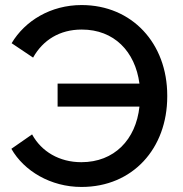

<svg xmlns="http://www.w3.org/2000/svg" viewBox="-20 -730 725 760"><path d="M303 10C505 10 642 -142 642 -348V-352C642 -558 503 -710 303 -710C181 -710 79 -648 26 -559L111 -502C150 -572 217 -613 303 -613H304C431 -613 515 -527 532 -399H208V-308H532C518 -177 432 -88 302 -88C215 -88 144 -130 107 -198L25 -141C75 -53 181 10 302 10Z"/></svg>

Font: Fixel Display Medium
Style: Regular
Weight: 500
Designer: AlfaBravo + MacPaw
Foundry: Kyrylo Tkachov, Marchela Mozhyna, Serhii Makarenko, Maria Weinstein, Zakhar Kryvoshyya
Version: Version 1.211